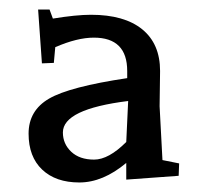

<svg xmlns="http://www.w3.org/2000/svg" viewBox="-20 -627 431 403"><path d="M84 -607 91 -588Q140 -596 171 -596Q241 -596 278.5 -565.5Q316 -535 316 -478L315 -404L321 -291L356 -284L355 -258L245 -250V-285Q196 -244 146.5 -244Q97 -244 68.5 -271Q40 -298 40 -346.5Q40 -395 83 -420Q126 -445 247 -463V-478Q247 -548 177 -548Q142 -548 96 -528L93 -495L68 -494L60 -607ZM112 -349Q112 -325 129.5 -308.5Q147 -292 177.5 -292Q208 -292 245 -329L249 -415Q112 -398 112 -349Z"/></svg>

Font: Balthazar
Style: Regular
Weight: 400
Designer: Dario Manuel Muhafara
Foundry: Dario Manuel Muhafara
Version: Version 1.000